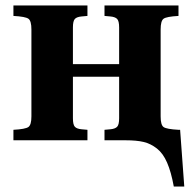

<svg xmlns="http://www.w3.org/2000/svg" viewBox="-20 -510 698 698"><path d="M28.8 0V-38.1Q72.3 -40.5 83.3 -48.3Q94.2 -56.2 94.2 -86.9V-402.8Q94.2 -434.1 83.3 -441.9Q72.3 -449.7 28.8 -452.1V-490.2H297.9V-452.1L276.9 -450.2Q259.3 -448.7 252.2 -441.2Q245.1 -433.6 245.1 -410.2V-276.9H413.1V-410.2Q413.1 -433.6 405.8 -441.2Q398.4 -448.7 380.9 -450.2L359.9 -452.1V-490.2H628.9V-452.1Q585.4 -449.7 574.7 -441.9Q564 -434.1 564 -402.8V-86.9Q564 -55.7 574.7 -48.1Q585.4 -40.5 628.9 -38.1H634.8L649.9 168H611.8Q602.1 114.7 587.4 81.1Q572.8 47.4 550.3 29.8Q527.8 12.2 502.2 6.1Q476.6 0 437 0H359.9V-38.1L380.9 -40Q398.4 -41.5 405.8 -49.1Q413.1 -56.6 413.1 -80.1V-231H245.1V-80.1Q245.1 -56.6 252.2 -49.1Q259.3 -41.5 276.9 -40L297.9 -38.1V0Z"/></svg>

Font: Linguistics Pro
Style: Bold
Weight: 700
Designer: Stefan Peev, Context Ltd
Foundry: Stefan Peev, Context Ltd
Version: Version 001.000